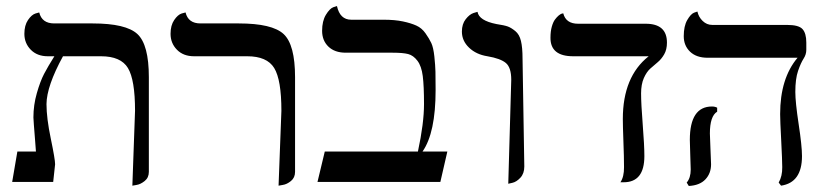

<svg xmlns="http://www.w3.org/2000/svg" viewBox="-20 -598 2711 631"><path d="M415 12.2 423.8 -233.9Q423.8 -335.9 400.4 -374.5Q377 -413.1 312 -413.1H187Q133.3 -314.9 132.8 -255.9Q132.8 -210 147 -142.1Q161.1 -74.2 161.1 -58.1L154.8 0H20L37.1 -100.1H98.1Q97.2 -114.3 95 -141.1Q92.8 -168 91.3 -188Q89.8 -208 89.8 -211.9Q89.8 -252.9 101.1 -292Q112.3 -331.1 124.8 -355Q137.2 -378.9 158.7 -413.1H137.2Q102.1 -413.1 81.1 -434.6Q60.1 -456.1 60.1 -486.8Q60.1 -514.6 72 -532.2Q84 -549.8 96.7 -553.7L108.9 -557.1Q117.7 -521 158.2 -521H284.2Q394 -521 431.6 -486.1Q469.2 -451.2 469.2 -344.2V-33.2Q469.2 -14.2 455.6 -3.2Q441.9 7.8 428.7 9.8Z M895.5 12.2 904.8 -233.9Q904.8 -335.9 881.1 -374.5Q857.4 -413.1 792.5 -413.1H617.7Q582.5 -413.1 561.5 -434.6Q540.5 -456.1 540.5 -486.8Q540.5 -514.6 552.5 -532.2Q564.5 -549.8 577.1 -553.7L589.8 -557.1Q598.6 -521 638.7 -521H764.6Q874.5 -521 912.1 -486.1Q949.7 -451.2 949.7 -344.2V-33.2Q949.7 -14.2 936.3 -3.2Q922.9 7.8 909.2 9.8Z M1241.2 -533.2Q1277.3 -533.2 1304 -527.6Q1330.6 -522 1348.4 -513.9Q1366.2 -505.9 1378.4 -488.5Q1390.6 -471.2 1397.5 -456.5Q1404.3 -441.9 1407.5 -412.4Q1410.6 -382.8 1411.1 -362.3Q1411.6 -341.8 1411.6 -301.8Q1411.6 -161.6 1368.7 -100.1H1450.2L1427.2 0H1023.4L1047.4 -100.1H1353.5Q1373.5 -192.9 1373.5 -255.9Q1373.5 -314.9 1369.4 -347.9Q1365.2 -380.9 1351.8 -398.4Q1338.4 -416 1321.3 -420.4Q1304.2 -424.8 1270.5 -424.8H1116.2Q1080.1 -424.8 1059.3 -444.8Q1038.6 -464.8 1038.6 -496.8Q1038.6 -528.8 1051 -549.3Q1063.5 -569.8 1075.2 -574.2L1087.4 -578.1Q1097.2 -533.2 1134.3 -533.2Z M1650.4 5.9 1660.2 -335.9Q1660.2 -376 1642.6 -390.9Q1625 -405.8 1582 -413.1Q1544.9 -418.9 1521.5 -441.4Q1498 -463.9 1498 -494.1Q1498 -519 1510.5 -534.9Q1522.9 -550.8 1536.1 -555.2L1549.3 -559.1Q1554.2 -530.3 1611.3 -519Q1637.2 -515.1 1648.7 -511Q1660.2 -506.8 1673.6 -495.8Q1687 -484.9 1692.1 -463.4Q1697.3 -441.9 1697.3 -405.8L1703.1 -50.8Q1703.1 -27.8 1690.2 -13.9Q1677.2 0 1663.6 2.9Z M2086.9 -291Q2086.9 -256.8 2092.3 -188.5Q2097.7 -120.1 2097.7 -85Q2097.7 1 2029.8 1H2019Q2031.2 -17.1 2030.8 -48.8Q2030.8 -82 2028.8 -133.5Q2026.9 -185.1 2026.9 -207Q2026.9 -346.2 2111.8 -413.1H1863.8Q1788.6 -413.1 1789.1 -474.1Q1789.1 -495.1 1793.5 -510.5Q1797.9 -525.9 1804 -533.9Q1810.1 -542 1815.9 -546.9Q1821.8 -551.8 1826.2 -553.2L1831.1 -554.2Q1839.8 -520 1879.9 -520H2102.1Q2171.9 -520 2171.9 -458Q2171.9 -435.1 2162.8 -419.4Q2153.8 -403.8 2141.8 -393.8Q2129.9 -383.8 2117.4 -372.8Q2105 -361.8 2095.9 -341.3Q2086.9 -320.8 2086.9 -291Z M2313 -159.2Q2313 -150.4 2314.9 -109.1Q2316.9 -67.9 2316.9 -58.1Q2316.9 -28.3 2298.3 -8.5Q2279.8 11.2 2243.7 13.2L2236.8 2Q2250 -13.2 2250 -41Q2250 -49.8 2248.5 -88.9Q2247.1 -127.9 2247.1 -138.2Q2247.1 -248 2319.8 -248Q2329.6 -248 2336.9 -244.1V-231Q2313 -216.3 2313 -159.2ZM2593.8 -295.9Q2593.8 -262.7 2604.7 -190.4Q2615.7 -118.2 2615.7 -85Q2615.7 2 2546.9 12.2L2539.1 2Q2551.3 -19 2550.8 -48.8Q2550.8 -69.8 2547.4 -136Q2543.9 -202.1 2543.9 -223.1Q2543.9 -340.3 2601.1 -408.2H2305.7Q2268.6 -408.2 2247.8 -428.2Q2227.1 -448.2 2227.1 -479Q2227.1 -512.2 2238.5 -532Q2250 -551.8 2260.7 -556.2L2272 -560.1Q2275.9 -542 2289.3 -529.1Q2302.7 -516.1 2320.8 -516.1H2566.9Q2605 -516.1 2617.4 -502.4Q2629.9 -488.8 2629.9 -458V-434.1Q2629.9 -418.9 2620.8 -405Q2611.8 -391.1 2602.8 -365Q2593.8 -338.9 2593.8 -295.9Z"/></svg>

Font: Linux Biolinum O
Style: Bold
Weight: 700
Designer: Philipp H. Poll
Foundry: Philipp H. Poll
Version: Version 1.3.2